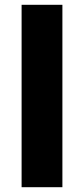

<svg xmlns="http://www.w3.org/2000/svg" viewBox="-20 -780 350 800"><path d="M240 0H70V-760H240Z"/></svg>

Font: Noto Sans Syriac Eastern ExtraBold
Style: Regular
Weight: 800
Designer: Patrick Giasson and the Monotype Design Team
Foundry: Monotype Imaging Inc.
Version: Version 3.001